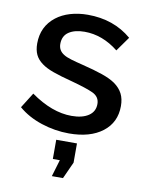

<svg xmlns="http://www.w3.org/2000/svg" viewBox="-84 -593 664 866"><g transform="rotate(10 248.0 -159.5)"><path d="M466 -152Q466 -185 454 -208.5Q442 -232 417 -250Q394 -266 356.5 -279Q319 -292 262 -306Q233 -313 209.5 -320Q186 -327 174 -335Q148 -351 148 -381Q148 -418 175 -436Q202 -454 247 -454Q329 -454 402 -396L449 -462Q367 -532 248 -532Q205 -532 168 -521Q131 -510 104 -489Q45 -443 45 -365Q45 -335 55 -314Q65 -293 87 -277Q107 -262 140.5 -250Q174 -238 228 -224Q298 -205 328 -191Q360 -176 360 -143Q360 -108 331.5 -89Q303 -70 254 -70Q164 -70 67 -139L23 -69Q67 -31 129.5 -10.5Q192 10 256 10Q353 10 409.5 -33.5Q466 -77 466 -152ZM300 136V48H205V136H237L214 213H265Z"/></g></svg>

Font: RT Raleway SemiBold
Style: Regular
Weight: 400
Designer: Matt McInerney, Pablo Impallari, Rodrigo Fuenzalida — Edited by Milan Moffatt in April 2016
Foundry: Matt McInerney, Pablo Impallari, Rodrigo Fuenzalida — Edited by Milan Moffatt in April 2016
Version: Version 3.001